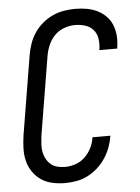

<svg xmlns="http://www.w3.org/2000/svg" viewBox="-53 -785 607 835"><g transform="rotate(-5 250.0 -367.5)"><path d="M198 8Q169 8 142 2Q115 -4 93.5 -18.5Q72 -33 57 -55Q42 -77 35.5 -103.5Q29 -130 30 -158Q31 -186 35 -214L92 -559Q96 -584 104.5 -608.5Q113 -633 127.5 -655Q142 -677 162.5 -694.5Q183 -712 206.5 -723Q230 -734 255.5 -738.5Q281 -743 306 -743Q331 -743 355 -739Q379 -735 400.5 -725Q422 -715 439 -698.5Q456 -682 465 -660.5Q474 -639 476.5 -614.5Q479 -590 475 -564L474 -555H396L397 -561Q400 -584 396.5 -606Q393 -628 379 -644Q365 -660 343.5 -666.5Q322 -673 299 -673Q276 -673 251.5 -664Q227 -655 209.5 -636.5Q192 -618 182.5 -595Q173 -572 169 -548L112 -203Q110 -186 109 -168.5Q108 -151 111 -135Q114 -119 122 -104.5Q130 -90 142 -80Q154 -70 170.5 -66Q187 -62 204 -62Q227 -62 250 -70Q273 -78 290.5 -95Q308 -112 319 -134Q330 -156 333 -179L334 -180H412L411 -178Q407 -153 398 -129Q389 -105 374.5 -83Q360 -61 340 -43Q320 -25 296.5 -13Q273 -1 247.5 3.5Q222 8 198 8Z"/></g></svg>

Font: Iosevka Term Oblique
Style: Regular
Weight: 400
Italic angle: -9°
Monospace: yes
Designer: Belleve Invis
Foundry: Belleve Invis
Version: Version 31.4.0